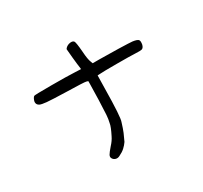

<svg xmlns="http://www.w3.org/2000/svg" viewBox="-162 -925 1324 1254"><g transform="rotate(-30 500.0 -298.5)"><path d="M487.3 -699.2Q513.7 -706.1 524.4 -694.3Q532.2 -685.5 538.1 -609.4Q542 -549.8 551.8 -527.3L557.6 -511.7H608.4Q665 -511.7 751 -509.3Q836.9 -506.8 853.5 -504.9Q890.6 -500 897.5 -488.3Q901.4 -482.4 900.4 -467.3Q899.4 -452.1 894.5 -443.4Q888.7 -431.6 878.9 -428.7Q869.1 -425.8 831.1 -427.7Q794.9 -429.7 690.9 -429.7Q586.9 -429.7 566.4 -427.7L545.9 -426.8L543.9 -328.1Q541 -113.3 528.3 -84Q515.6 -42 504.9 -16.6Q494.1 8.8 480.5 37.1Q467.8 55.7 450.2 71.8Q432.6 87.9 407.2 99.6Q391.6 108.4 376.5 104.5Q361.3 100.6 353.5 86.9Q346.7 75.2 354 61.5Q361.3 47.9 389.6 15.6Q413.1 -9.8 425.8 -36.1Q455.1 -93.8 458 -117.2Q464.8 -144.5 466.8 -175.8Q468.8 -199.2 471.7 -284.7Q474.6 -370.1 474.6 -406.2V-424.8L461.9 -428.7Q448.2 -432.6 314.5 -435.5Q207 -438.5 170.4 -441.9Q133.8 -445.3 120.1 -452.1Q101.6 -461.9 102.5 -482.4Q104.5 -494.1 109.9 -504.4Q115.2 -514.6 120.6 -518.1Q126 -521.5 251 -521.5Q371.1 -521.5 424.8 -518.6L472.7 -516.6L471.7 -527.3Q467.8 -550.8 461.9 -610.8Q456.1 -670.9 456.1 -675.8Q458 -681.6 467.3 -689Q476.6 -696.3 487.3 -699.2Z"/></g></svg>

Font: JasonHandwriting4
Style: Regular
Weight: 400
Version: Version 1.01.21